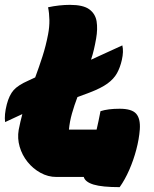

<svg xmlns="http://www.w3.org/2000/svg" viewBox="-63 -729 633 791"><path d="M169 0Q135 0 104 -17Q73 -34 50.5 -62Q28 -90 18 -124.5Q8 -159 14 -194Q17 -211 21 -227Q25 -243 29 -259L-42 -226Q-46 -256 -35 -299Q-25 -337 -7 -357.5Q11 -378 54 -397L82 -410Q98 -453 112 -496.5Q126 -540 135 -587Q141 -618 140.5 -646.5Q140 -675 135 -699Q158 -704 181 -706.5Q204 -709 225 -709Q280 -709 305 -690.5Q330 -672 335 -641Q340 -610 333 -570Q329 -547 324 -525.5Q319 -504 312 -483L441 -542Q447 -517 439 -482Q432 -451 419 -427.5Q406 -404 380 -385Q354 -366 307 -348L256 -329Q243 -295 233.5 -261.5Q224 -228 221 -195H335Q339 -212 343 -231Q347 -250 351 -271Q382 -281 430 -281Q480 -281 498 -260.5Q516 -240 513 -196Q510 -156 498.5 -112.5Q487 -69 469.5 -29Q452 11 430 42Q358 42 323 31.5Q288 21 282 0Z"/></svg>

Font: Recursive Sn Csl St Blk
Style: Italic
Weight: 900
Italic angle: -15°
Version: Version 1.079;hotconv 1.0.112;makeotfexe 2.5.65598; ttfautoh